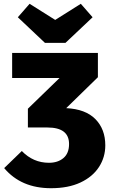

<svg xmlns="http://www.w3.org/2000/svg" viewBox="-20 -974 596 1012"><path d="M249 18Q91 18 2 -88L95 -178Q155 -116 238 -116Q285 -116 314.5 -141Q344 -166 344 -215Q344 -302 230 -302H127V-401L294 -563H44V-695H496V-567L329 -404Q431 -399 483 -346Q535 -293 535 -208Q535 -145 501.5 -93.5Q468 -42 404 -12Q340 18 249 18ZM325 -748H217L74 -883L136 -954L271 -869L406 -954L468 -883Z"/></svg>

Font: Trujillo ExtraBold
Style: Regular
Weight: 800
Designer: Fira Sans original fonts by bBox Type GmbH, Carrois Corporate GbR, & Edenspiekermann AG / Changes by Cristiano Sobral
Foundry: Fira Sans original fonts by bBox Type GmbH, Carrois Corporate GbR, & Edenspiekermann AG / Changes by Cristiano Sobral
Version: Version 4.301;July 28, 2020;FontCreator 13.0.0.2655 64-bit